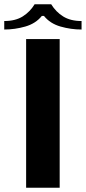

<svg xmlns="http://www.w3.org/2000/svg" viewBox="-78 -884 404 904"><path d="M45 -700H203V0H45ZM85 -864H163Q185 -828 219.5 -806.5Q254 -785 306 -785V-745Q256 -745 207 -759Q158 -773 129 -809H119Q90 -773 41 -759Q-8 -745 -58 -745V-785Q-5 -785 29.5 -807Q64 -829 85 -864Z"/></svg>

Font: Phudu
Style: Bold
Weight: 700
Version: Version 1.005;gftools[0.9.23]